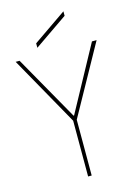

<svg xmlns="http://www.w3.org/2000/svg" viewBox="-133 -967 737 1038"><g transform="rotate(-15 236.0 -448.5)"><path d="M227 0V-312L9 -700H31L236 -338H239L436 -700H462L247 -312V0ZM142 -743V-768L329 -897V-872Z"/></g></svg>

Font: DM Sans 36pt Thin
Style: Regular
Weight: 250
Designer: Colophon Foundry, Jonny Pinhorn
Foundry: Colophon Foundry
Version: Version 4.004;gftools[0.9.30]